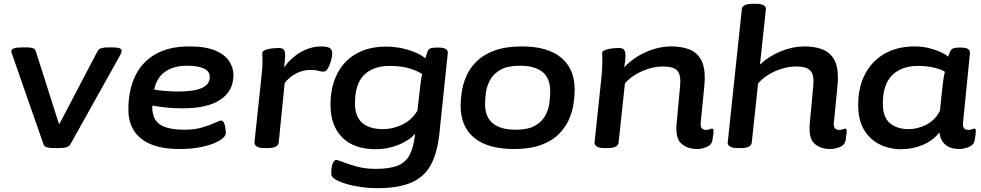

<svg xmlns="http://www.w3.org/2000/svg" viewBox="-20 -773 5134 1005"><path d="M259 2Q238 2 225 -2Q212 -6 208 -17L44 -487Q39 -499 39 -505Q39 -525 97 -525H120Q139 -525 151.5 -521Q164 -517 167 -506L288 -126H292L491 -506Q497 -517 511 -521Q525 -525 546 -525H566Q594 -525 605.5 -520.5Q617 -516 617 -507Q617 -500 611 -488L348 -17Q341 -6 326.5 -2Q312 2 292 2Z M919 7Q789 7 720.5 -46Q652 -99 652 -200Q652 -300 687.5 -374.5Q723 -449 794 -489.5Q865 -530 970 -530Q1059 -530 1109.5 -507.5Q1160 -485 1181 -450.5Q1202 -416 1202 -381Q1202 -297 1134 -251.5Q1066 -206 937 -206Q885 -206 846 -210.5Q807 -215 778 -220Q777 -217 777 -212Q777 -149 817 -121.5Q857 -94 949 -94Q999 -94 1039 -106Q1079 -118 1104.5 -130Q1130 -142 1138 -142Q1147 -142 1152.5 -130Q1158 -118 1160 -102.5Q1162 -87 1162 -77Q1162 -58 1131 -38.5Q1100 -19 1045 -6Q990 7 919 7ZM915 -294Q1078 -294 1078 -369Q1078 -401 1046 -415Q1014 -429 960 -429Q888 -429 843.5 -397Q799 -365 787 -304Q815 -299 849.5 -296.5Q884 -294 915 -294Z M1363 2Q1336 2 1323.5 -6.5Q1311 -15 1312 -29L1347 -357Q1350 -384 1352 -407.5Q1354 -431 1354 -456Q1354 -467 1353.5 -476Q1353 -485 1353 -495Q1353 -506 1370 -512Q1387 -518 1407.5 -520Q1428 -522 1439 -522Q1455 -522 1463.5 -515Q1472 -508 1472.5 -486.5Q1473 -465 1467 -421Q1507 -474 1557.5 -502Q1608 -530 1662 -530Q1690 -530 1704.5 -522.5Q1719 -515 1719 -493Q1719 -479 1713 -456.5Q1707 -434 1697 -416Q1687 -398 1673 -398Q1659 -398 1646 -402.5Q1633 -407 1605 -407Q1565 -407 1529 -388Q1493 -369 1470 -338L1439 -28Q1436 2 1382 2Z M1955 212Q1913 212 1870 206Q1827 200 1792 189.5Q1757 179 1735.5 166Q1714 153 1714 138Q1714 97 1722.5 80.5Q1731 64 1739 64Q1747 64 1776 75.5Q1805 87 1849 99Q1893 111 1946 111Q2018 111 2060.5 94.5Q2103 78 2124 38Q2145 -2 2153 -73Q2121 -37 2065 -14.5Q2009 8 1947 8Q1833 8 1771.5 -53.5Q1710 -115 1710 -224Q1710 -318 1745 -386.5Q1780 -455 1845 -492Q1910 -529 2001 -529Q2062 -529 2118.5 -511.5Q2175 -494 2207 -468Q2211 -485 2217 -500Q2222 -517 2234.5 -520.5Q2247 -524 2265 -524H2275Q2326 -524 2324 -496L2280 -75Q2269 30 2233.5 93Q2198 156 2130 184Q2062 212 1955 212ZM1987 -97Q2034 -97 2084 -120Q2134 -143 2165 -194L2179 -316Q2182 -340 2184 -355Q2186 -370 2190 -385Q2166 -402 2123 -415Q2080 -428 2020 -428Q1934 -428 1886 -381Q1838 -334 1838 -231Q1838 -97 1987 -97Z M2669 7Q2535 7 2463 -51Q2391 -109 2391 -221Q2391 -252 2397 -292Q2403 -332 2420.5 -373.5Q2438 -415 2473.5 -450.5Q2509 -486 2567.5 -508Q2626 -530 2713 -530Q2845 -530 2916.5 -472Q2988 -414 2988 -303Q2988 -273 2982.5 -232.5Q2977 -192 2959.5 -150.5Q2942 -109 2907 -73Q2872 -37 2814 -15Q2756 7 2669 7ZM2679 -94Q2743 -94 2779.5 -114.5Q2816 -135 2833.5 -166.5Q2851 -198 2855.5 -232.5Q2860 -267 2860 -295Q2860 -364 2819.5 -396.5Q2779 -429 2702 -429Q2638 -429 2601 -408.5Q2564 -388 2546.5 -356.5Q2529 -325 2524 -291Q2519 -257 2519 -229Q2519 -160 2560 -127Q2601 -94 2679 -94Z M3630 7Q3577 7 3545.5 -22Q3514 -51 3522 -130L3538 -303Q3539 -313 3540 -323.5Q3541 -334 3541 -351Q3541 -390 3520.5 -407.5Q3500 -425 3451 -425Q3396 -425 3340.5 -400.5Q3285 -376 3251 -336L3218 -27Q3215 2 3162 2H3142Q3116 2 3103.5 -6.5Q3091 -15 3092 -26L3127 -357Q3130 -384 3131.5 -407.5Q3133 -431 3133 -456Q3133 -467 3132.5 -476Q3132 -485 3132 -495Q3132 -506 3149.5 -512Q3167 -518 3187.5 -520Q3208 -522 3218 -522Q3240 -522 3247 -512Q3254 -502 3254 -483Q3254 -454 3247 -420Q3293 -470 3360 -500Q3427 -530 3494 -530Q3546 -530 3585.5 -515.5Q3625 -501 3647 -465Q3669 -429 3669 -365Q3669 -352 3668 -340Q3667 -328 3666 -316L3648 -133Q3643 -93 3676 -93Q3687 -93 3695.5 -96.5Q3704 -100 3707 -100Q3715 -100 3715 -89Q3715 -86 3714 -73.5Q3713 -61 3709 -38Q3704 -13 3678 -3Q3652 7 3630 7Z M4327 7Q4274 7 4242.5 -22Q4211 -51 4219 -130L4235 -303Q4236 -313 4237 -323.5Q4238 -334 4238 -351Q4238 -390 4217.5 -407.5Q4197 -425 4148 -425Q4093 -425 4037.5 -400.5Q3982 -376 3948 -336L3915 -27Q3912 2 3859 2H3839Q3813 2 3800.5 -6.5Q3788 -15 3789 -26L3863 -725Q3866 -753 3919 -753H3939Q3966 -753 3978 -745Q3990 -737 3989 -725L3958 -435Q4006 -480 4068 -505Q4130 -530 4191 -530Q4243 -530 4282.5 -515.5Q4322 -501 4344 -465Q4366 -429 4366 -365Q4366 -352 4365 -340Q4364 -328 4363 -316L4345 -133Q4340 -93 4373 -93Q4384 -93 4392.5 -96.5Q4401 -100 4404 -100Q4412 -100 4412 -89Q4412 -86 4411 -73.5Q4410 -61 4406 -38Q4401 -13 4375 -3Q4349 7 4327 7Z M4696 8Q4636 8 4585 -17Q4534 -42 4503 -93Q4472 -144 4472 -224Q4472 -316 4508 -385Q4544 -454 4610.5 -492Q4677 -530 4768 -530Q4810 -530 4846 -520.5Q4882 -511 4907.5 -498.5Q4933 -486 4943 -476Q4952 -505 4961 -514.5Q4970 -524 5002 -524H5011Q5060 -524 5057 -494L5021 -133Q5016 -93 5049 -93Q5060 -93 5068.5 -96.5Q5077 -100 5080 -100Q5088 -100 5088 -89Q5088 -86 5087 -73.5Q5086 -61 5082 -38Q5077 -14 5051 -3.5Q5025 7 5003 7Q4909 7 4897 -80Q4865 -38 4811.5 -15Q4758 8 4696 8ZM4736 -97Q4783 -97 4829 -120.5Q4875 -144 4900 -193L4914 -326Q4919 -372 4926 -397Q4912 -408 4873 -418Q4834 -428 4786 -428Q4699 -428 4650 -379.5Q4601 -331 4601 -231Q4601 -159 4638.5 -128Q4676 -97 4736 -97Z"/></svg>

Font: Asap Expanded Expanded SemiBold
Style: Italic
Weight: 600
Width: 7
Italic angle: -6°
Designer: Pablo Cosgaya
Foundry: Omnibus-Type
Version: Version 3.001; ttfautohint (v1.8.4.7-5d5b)